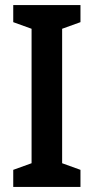

<svg xmlns="http://www.w3.org/2000/svg" viewBox="-20 -734 368 754"><path d="M296 0H32V-67L104 -93V-621L32 -647V-714H296V-647L224 -621V-93L296 -67Z"/></svg>

Font: Noto Sans Ethiopic Condensed SemiBold
Style: Regular
Weight: 600
Width: 3
Designer: Monotype Design Team
Foundry: Monotype Imaging Inc.
Version: Version 2.102; ttfautohint (v1.8.4.7-5d5b)